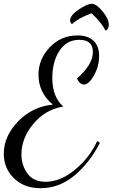

<svg xmlns="http://www.w3.org/2000/svg" viewBox="-35 -906 594 1013"><path d="M384 -696Q317 -696 279 -638.5Q241 -581 241 -495Q241 -394 299 -344Q203 -328 140.5 -252Q78 -176 78 -92Q78 -35 109.5 9Q141 53 206 53Q283 53 360 -10Q437 -73 478 -162L492 -152Q436 -44 356 21.5Q276 87 180 87Q92 87 38.5 34.5Q-15 -18 -15 -95Q-15 -188 61 -266Q137 -344 244 -354Q168 -417 168 -512Q168 -594 227.5 -656.5Q287 -719 374 -719Q429 -719 458.5 -691Q488 -663 488 -611Q488 -557 461 -508.5Q434 -460 408 -460Q386 -460 371 -492Q455 -565 455 -631Q455 -696 384 -696ZM345 -779Q335 -785 335 -798Q335 -825 380 -855.5Q425 -886 449 -886Q473 -886 506 -846.5Q539 -807 539 -775Q539 -752 522 -744Q501 -787 448 -836Q381 -812 345 -779Z"/></svg>

Font: Dancing Script
Style: Regular
Weight: 400
Designer: Pablo Impallari
Foundry: Pablo Impallari. www.impallari.com
Version: Version 1.002